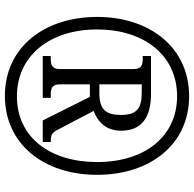

<svg xmlns="http://www.w3.org/2000/svg" viewBox="-24 -740 775 766"><g transform="rotate(90 363.0 -357.5)"><path d="M363 10C556 10 678 -146 678 -358C678 -568 558 -725 364 -725C170 -725 48 -568 48 -358C48 -149 168 10 363 10ZM365 -38C203 -38 98 -169 98 -358C98 -544 200 -677 364 -677C527 -677 627 -546 627 -358C627 -171 529 -38 365 -38ZM204 -141H371V-173H358C336 -173 317 -177 317 -208V-329H367L461 -141H547V-173C519 -173 511 -177 499 -199L423 -344C463 -359 502 -390 502 -454C502 -533 452 -573 354 -573H204V-540H215C237 -540 256 -536 256 -505V-208C256 -177 237 -173 215 -173H204ZM353 -367H317V-536H350C415 -536 439 -514 439 -453C439 -394 418 -367 353 -367Z"/></g></svg>

Font: Noto Serif Thai Condensed Medium
Style: Regular
Weight: 500
Width: 3
Designer: Monotype Design Team
Foundry: Monotype Imaging Inc.
Version: Version 2.002